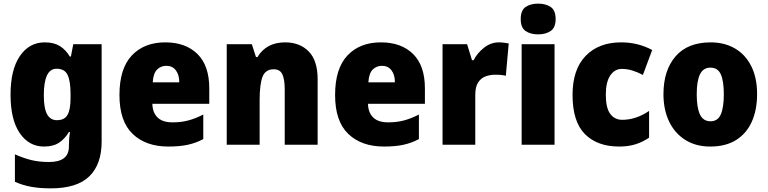

<svg xmlns="http://www.w3.org/2000/svg" viewBox="-20 -847 4224 1056"><path d="M226 -614Q277 -614 309.5 -593.5Q342 -573 364 -536H370L383 -604H539V-68Q539 57 471 123Q403 189 259 189Q199 189 152 180.5Q105 172 62 153V2Q110 23 152.5 33.5Q195 44 250 44Q359 44 359 -41V-50Q359 -64 360.5 -83.5Q362 -103 365 -121H359Q338 -85 306 -63Q274 -41 222 -41Q139 -41 88.5 -115Q38 -189 38 -326Q38 -464 89.5 -539Q141 -614 226 -614ZM291 -469Q221 -469 221 -323Q221 -251 239 -218.5Q257 -186 293 -186Q335 -186 351.5 -215.5Q368 -245 368 -307V-332Q368 -400 352 -434.5Q336 -469 291 -469Z M889 -614Q1001 -614 1066 -550Q1131 -486 1131 -361V-276H818Q819 -228 846.5 -201Q874 -174 929 -174Q976 -174 1015.5 -184.5Q1055 -195 1098 -217V-82Q1059 -61 1014 -51Q969 -41 906 -41Q782 -41 709.5 -110.5Q637 -180 637 -324Q637 -470 705 -542Q773 -614 889 -614ZM895 -485Q864 -485 843.5 -464Q823 -443 820 -394H966Q966 -436 947 -460.5Q928 -485 895 -485Z M1548 -614Q1629 -614 1678 -564Q1727 -514 1727 -411V-51H1546V-355Q1546 -410 1533 -438Q1520 -466 1486 -466Q1440 -466 1424 -425Q1408 -384 1408 -297V-51H1227V-604H1365L1388 -533H1396Q1419 -572 1457 -593Q1495 -614 1548 -614Z M2075 -614Q2187 -614 2252 -550Q2317 -486 2317 -361V-276H2004Q2005 -228 2032.5 -201Q2060 -174 2115 -174Q2162 -174 2201.5 -184.5Q2241 -195 2284 -217V-82Q2245 -61 2200 -51Q2155 -41 2092 -41Q1968 -41 1895.5 -110.5Q1823 -180 1823 -324Q1823 -470 1891 -542Q1959 -614 2075 -614ZM2081 -485Q2050 -485 2029.5 -464Q2009 -443 2006 -394H2152Q2152 -436 2133 -460.5Q2114 -485 2081 -485Z M2724 -614Q2738 -614 2752.5 -612Q2767 -610 2778 -608L2762 -430Q2752 -433 2738.5 -434.5Q2725 -436 2703 -436Q2676 -436 2651 -427Q2626 -418 2610 -394Q2594 -370 2594 -325V-51H2414V-604H2549L2576 -516H2585Q2604 -554 2641.5 -584Q2679 -614 2724 -614Z M2940 -827Q2982 -827 3009 -808.5Q3036 -790 3036 -742Q3036 -695 3008.5 -676.5Q2981 -658 2940 -658Q2897 -658 2870.5 -676.5Q2844 -695 2844 -742Q2844 -790 2870.5 -808.5Q2897 -827 2940 -827ZM3030 -604V-51H2849V-604Z M3386 -41Q3265 -41 3197 -109.5Q3129 -178 3129 -325Q3129 -465 3201 -539.5Q3273 -614 3396 -614Q3445 -614 3487.5 -603Q3530 -592 3567 -572L3516 -435Q3485 -451 3457 -459.5Q3429 -468 3400 -468Q3361 -468 3336.5 -432Q3312 -396 3312 -326Q3312 -253 3336.5 -220.5Q3361 -188 3402 -188Q3478 -188 3550 -237V-90Q3517 -67 3477 -54Q3437 -41 3386 -41Z M4144 -329Q4144 -244 4115.5 -179Q4087 -114 4029.5 -77.5Q3972 -41 3886 -41Q3807 -41 3749 -77.5Q3691 -114 3660 -179Q3629 -244 3629 -329Q3629 -460 3695.5 -537Q3762 -614 3889 -614Q3964 -614 4021.5 -581Q4079 -548 4111.5 -484Q4144 -420 4144 -329ZM3812 -328Q3812 -256 3829.5 -218Q3847 -180 3888 -180Q3928 -180 3944.5 -218Q3961 -256 3961 -329Q3961 -401 3944.5 -438Q3928 -475 3887 -475Q3848 -475 3830 -438.5Q3812 -402 3812 -328Z"/></svg>

Font: Noto Sans Tamil UI SemiCondensed Black
Style: Regular
Weight: 900
Width: 4
Designer: Jelle Bosma - Monotype Design Team
Foundry: Monotype Imaging Inc.
Version: Version 2.004; ttfautohint (v1.8.4.7-5d5b)